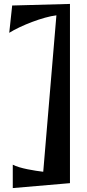

<svg xmlns="http://www.w3.org/2000/svg" viewBox="-20 -854 444 977"><path d="M336 -834 42 -826 27 -687C86 -724 199 -768 267 -776L200 20C158 15 80 3 45 -16V103L336 78Z"/></svg>

Font: Original Surfer
Style: Regular
Weight: 400
Designer: Astigmatic (AOETI)
Foundry: Astigmatic (AOETI)
Version: Version 1.001